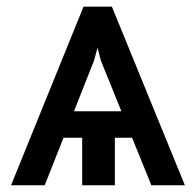

<svg xmlns="http://www.w3.org/2000/svg" viewBox="-20 -548 580 568"><path d="M258.3 -369.1 112.3 0H12.7L227.1 -528.3H301.3ZM427.7 0 278.3 -369.1 237.3 -528.3H311L526.9 0ZM418.9 -218.8V-140.6H126.5V-218.8ZM319.8 -200.2V0H223.1V-200.2Z"/></svg>

Font: Sahel VF Regular
Style: Regular
Weight: 400
Foundry: Saber Rastikerdar (saber.rastikerdar@gmail.com)
Version: Version 3.4.0